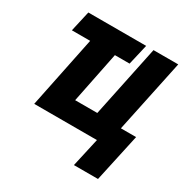

<svg xmlns="http://www.w3.org/2000/svg" viewBox="-205 -891 1258 1291"><g transform="rotate(30 424.5 -245.5)"><path d="M592 0H105L219 -555H77L113 -714H562L525 -555H411L331 -159H503L619 -714H811L692 -149H810L729 223H542Z"/></g></svg>

Font: Noto Sans Display Black
Style: Italic
Weight: 900
Italic angle: -12°
Designer: Monotype Design team
Foundry: Monotype Imaging Inc.
Version: Version 1.000